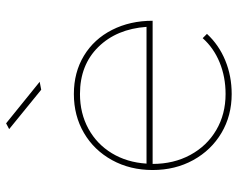

<svg xmlns="http://www.w3.org/2000/svg" viewBox="-95 -684 779 629"><g transform="rotate(-90 294.5 -369.5)"><path d="M484 -95 498 -81Q462 -42 411 -21Q360 0 301 0Q230 0 173.5 -33.5Q117 -67 84.5 -126Q52 -185 52 -259Q52 -333 84.5 -392Q117 -451 173.5 -484Q230 -517 301 -517Q372 -517 426.5 -484Q481 -451 511 -392Q541 -333 541 -259H72Q72 -190 101.5 -135.5Q131 -81 183 -50.5Q235 -20 301 -20Q357 -20 404.5 -39.5Q452 -59 484 -95ZM73 -279H521Q514 -377 455 -437Q396 -497 301 -497Q238 -497 187.5 -469.5Q137 -442 107 -392.5Q77 -343 73 -279ZM341 -629 315 -624 186 -729 205 -739Z"/></g></svg>

Font: Montserrat-Arabic Thin
Style: Regular
Weight: 250
Designer: Mohamed Gaber
Foundry: Kief Type Foundry
Version: Version 5.008